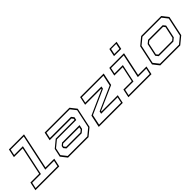

<svg xmlns="http://www.w3.org/2000/svg" viewBox="185 -1888 3026 3026"><g transform="rotate(-45 1698.0 -375.0)"><path d="M-27 0 3 -141.5H198L297 -608.5H102L132 -750H468L339 -141.5H534L504 0ZM-1 -22H486.5L507.5 -119.5H312L441.5 -728.5H149.5L128.5 -630.5H323.5L214.5 -119.5H20Z M699.5 0 618.5 -103 649 -245.5 773.5 -348.5H1192L1196.5 -368L1172.5 -398.5H688.5L718.5 -540H1271.5L1352.5 -437L1281.5 -103L1156.5 0ZM714.5 -22H1151L1263 -114L1329.5 -427L1257.5 -518.5H736.5L716 -421H1187.5L1221.5 -378L1210.5 -327.5H779L669 -237L642.5 -113ZM784.5 -119.5 750.5 -162 758.5 -200 799.5 -234H1190.5L1175.5 -163L1123 -119.5ZM798.5 -141.5H1117.5L1154.5 -172L1163 -212H803.5L778 -191L774 -172Z M1384.5 0 1428.5 -207 1834.5 -388.5 1837 -398.5H1479L1509 -540H2034.5L1989.5 -329L1588 -152.5L1585.5 -141.5H1949.5L1919.5 0ZM1413.5 -22H1903L1924 -120H1557.5L1566.5 -162.5L1968 -340.5L2006 -518.5H1525.5L1504.5 -420.5H1865L1856 -378L1450.5 -196Z M2343 -618.5 2370.5 -750H2531.5L2504 -618.5ZM2370.5 -639.5H2484.5L2504 -730.5H2390ZM2045 0 2075 -141.5H2261.5L2316 -398.5H2129.5L2159.5 -540H2487L2402.5 -141.5H2589.5L2559.5 0ZM2071 -22H2542L2563 -119.5H2375L2459.5 -518.5H2176.5L2156 -420.5H2342L2277.5 -119.5H2092Z M2755 0 2674 -103 2745 -437 2870 -540H3315.5L3396.5 -437L3325.5 -103L3200.5 0ZM2771 -22H3195L3305.5 -113L3372.5 -427L3300.5 -518.5H2876L2765 -427L2698 -114ZM2841 -119.5 2806.5 -163 2852.5 -378 2904 -420.5H3230.5L3264.5 -378L3218.5 -162L3167 -119.5ZM2854 -141.5H3161.5L3198.5 -172L3240.5 -368L3216.5 -398.5H2909L2872 -368L2830 -172Z"/></g></svg>

Font: Tourney Expanded ExtraLight
Style: Italic
Weight: 200
Width: 7
Italic angle: -12°
Designer: Tyler Finck
Foundry: Etcetera Type Co
Version: Version 1.010; ttfautohint (v1.8.3)